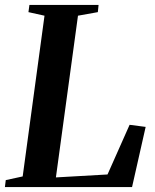

<svg xmlns="http://www.w3.org/2000/svg" viewBox="-31 -763 634 783"><path d="M-11 0 -7.5 -28.5 61.5 -43.5 150.5 -699 85 -713.5 89 -743H371L368 -713.5L287 -699L197 -39.5L407.5 -51.5L497.5 -254L563 -245.5L507.5 0Z"/></svg>

Font: Merriweather 96pt SemiBold
Style: Italic
Weight: 600
Italic angle: -7.8°
Version: Version 2.101